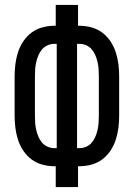

<svg xmlns="http://www.w3.org/2000/svg" viewBox="-20 -755 540 775"><path d="M205 0V-84H199Q175 -84 151 -90.5Q127 -97 107.5 -111.5Q88 -126 74 -147Q60 -168 52.5 -191.5Q45 -215 42 -239.5Q39 -264 39 -288V-447Q39 -471 42 -495.5Q45 -520 52.5 -543.5Q60 -567 74 -588Q88 -609 107.5 -623.5Q127 -638 151 -644.5Q175 -651 199 -651H205V-735H295V-651H301Q325 -651 349 -644.5Q373 -638 392.5 -623.5Q412 -609 426 -588Q440 -567 447.5 -543.5Q455 -520 458 -495.5Q461 -471 461 -447V-288Q461 -264 458 -239.5Q455 -215 447.5 -191.5Q440 -168 426 -147Q412 -126 392.5 -111.5Q373 -97 349 -90.5Q325 -84 301 -84H295V0ZM199 -157H209V-578H199Q185 -578 171.5 -572Q158 -566 149 -555Q140 -544 134.5 -530.5Q129 -517 126 -503.5Q123 -490 122 -475.5Q121 -461 121 -447V-288Q121 -274 122 -259.5Q123 -245 126 -231.5Q129 -218 134.5 -204.5Q140 -191 149 -180Q158 -169 171.5 -163Q185 -157 199 -157ZM291 -157H301Q315 -157 328.5 -163Q342 -169 351 -180Q360 -191 365.5 -204.5Q371 -218 374 -231.5Q377 -245 378 -259.5Q379 -274 379 -288V-447Q379 -461 378 -475.5Q377 -490 374 -503.5Q371 -517 365.5 -530.5Q360 -544 351 -555Q342 -566 328.5 -572Q315 -578 301 -578H291Z"/></svg>

Font: Iosevka Medium
Style: Regular
Weight: 500
Monospace: yes
Designer: Belleve Invis
Foundry: Belleve Invis
Version: Version 32.5.0; ttfautohint (v1.8.4)